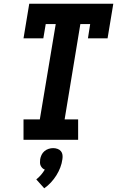

<svg xmlns="http://www.w3.org/2000/svg" viewBox="-20 -755 640 1037"><path d="M107 0V-110H195L281 -625H227L214 -548H107L138 -735H592L561 -548H455L467 -625H414L329 -110H402V0ZM219 262 176 214Q190 203 201.5 189.5Q213 176 222 161Q222 161 222 161Q222 161 222 161Q214 158 208.5 152.5Q203 147 199.5 139.5Q196 132 196 123Q196 114 197 105Q199 93 204.5 81.5Q210 70 220 61.5Q230 53 242.5 49Q255 45 267 45Q279 45 290.5 49Q302 53 309 61.5Q316 70 317.5 81.5Q319 93 317 105Q314 128 305.5 150Q297 172 284.5 192Q272 212 255.5 230Q239 248 219 262Z"/></svg>

Font: Iosevka Curly Slab XBdExObl
Style: Regular
Weight: 800
Width: 7
Italic angle: -9°
Monospace: yes
Designer: Belleve Invis
Foundry: Belleve Invis
Version: Version 11.1.0; ttfautohint (v1.8.3)